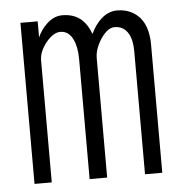

<svg xmlns="http://www.w3.org/2000/svg" viewBox="-44 -573 588 617"><g transform="rotate(-5 250.0 -265.0)"><path d="M43 1H98.6V-392.6Q98.6 -420.9 122.1 -450.2Q145.5 -478.5 168 -478.5Q195.3 -478.5 209 -449.2Q220.7 -424.8 220.7 -385.7V1H277.3V-383.8Q277.3 -413.1 297.9 -445.3Q320.3 -478.5 342.8 -478.5Q373 -478.5 387.7 -452.1Q399.4 -431.6 399.4 -395.5V1H455.1V-412.1Q455.1 -477.5 420.9 -507.8Q394.5 -531.2 355.5 -531.2Q328.1 -531.2 304.7 -510.7Q284.2 -492.2 270.5 -462.9Q259.8 -492.2 242.2 -508.8Q217.8 -531.2 178.7 -531.2Q150.4 -531.2 126 -506.8Q108.4 -489.3 98.6 -466.8V-518.6H43Z"/></g></svg>

Font: DotumChe
Style: Regular
Weight: 400
Monospace: yes
Version: Version 2.21